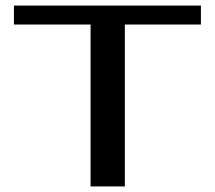

<svg xmlns="http://www.w3.org/2000/svg" viewBox="-20 -669 771 689"><path d="M701 -581V-649H30V-581H305V0H428V-581Z"/></svg>

Font: Gamestation Extended
Style: Regular
Weight: 400
Width: 7
Designer: Jonas Hecksher
Foundry: Jonas Hecksher, Playtypeª, e-types AS
Version: Version 1.003